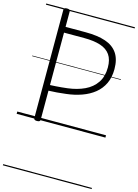

<svg xmlns="http://www.w3.org/2000/svg" viewBox="-193 -1061 1156 1607"><g transform="rotate(15 384.5 -257.5)"><path d="M179 14Q165 14 158.5 9.5Q152 5 152 -5V-942Q152 -952 158.5 -956.5Q165 -961 179 -961Q194 -961 200.5 -956.5Q207 -952 207 -942V-809H382Q485 -809 554 -785.5Q623 -762 658.5 -710Q694 -658 694 -573Q694 -501 668.5 -447.5Q643 -394 597 -357Q551 -320 489 -298Q427 -276 356 -268Q317 -263 279 -260Q241 -257 207 -256V-5Q207 5 200.5 9.5Q194 14 179 14ZM207 -305Q230 -306 255 -307.5Q280 -309 305.5 -311.5Q331 -314 356 -317Q438 -327 501.5 -357Q565 -387 601 -440.5Q637 -494 637 -572Q637 -640 608.5 -681Q580 -722 523.5 -740.5Q467 -759 382 -759H207ZM0 436H769V446H0ZM0 -20H769V0H0ZM0 -505H769V-500H0ZM0 -956H769V-946H0Z"/></g></svg>

Font: Playwrite HU Guides
Style: Regular
Weight: 400
Designer: Veronika Burian, José Scaglione
Foundry: TypeTogether
Version: Version 1.003